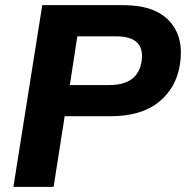

<svg xmlns="http://www.w3.org/2000/svg" viewBox="-20 -725 722 745"><path d="M32 0 144 -705H458Q582 -705 638.5 -642Q695 -579 678 -474Q664 -384 596 -329Q528 -274 408 -274H231L188 0ZM251 -395H404Q514 -395 529 -485Q545 -584 431 -584H280Z"/></svg>

Font: Winston
Style: Bold Italic
Weight: 700
Italic angle: -9°
Designer: Original fonts by Vernon Adams / Changes by Cristiano Sobral
Foundry: Original fonts by Vernon Adams / Changes by Cristiano Sobral
Version: Version 2.503;July 17, 2020;FontCreator 13.0.0.2655 64-bit